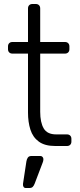

<svg xmlns="http://www.w3.org/2000/svg" viewBox="-20 -730 399 960"><path d="M256 0Q204 0 174 -22Q144 -44 132 -82Q120 -120 120 -167V-462H42Q32 -462 26 -468Q20 -474 20 -484V-498Q20 -508 26 -514Q32 -520 42 -520H120V-688Q120 -698 126 -704Q132 -710 142 -710H159Q169 -710 175 -704Q181 -698 181 -688V-520H305Q315 -520 321 -514Q327 -508 327 -498V-484Q327 -474 321 -468Q315 -462 305 -462H181V-171Q181 -118 198.5 -88Q216 -58 261 -58H315Q325 -58 331 -52Q337 -46 337 -36V-22Q337 -12 331 -6Q325 0 315 0ZM109 210Q101 210 97.5 204Q94 198 95 189L112 77Q114 65 119.5 57.5Q125 50 137 50H182Q189 50 193 55Q197 60 197 66Q197 75 193 84L153 189Q149 199 143.5 204.5Q138 210 127 210Z"/></svg>

Font: Rubik Light Light
Style: Regular
Weight: 300
Version: Version 2.101